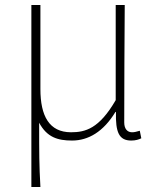

<svg xmlns="http://www.w3.org/2000/svg" viewBox="-20 -547 632 765"><path d="M105 198H141C136 108 136 66 136 -58C167 0 210 13 267 13C332 13 392 -22 440 -101H442C440 -20 454 13 503 13C520 13 533 9 543 4L537 -26C523 -22 516 -20 506 -20C488 -20 475 -33 475 -59C475 -217 476 -368 477 -527H441V-148C375 -34 320 -20 263 -20C176 -20 141 -85 141 -192V-527H105Z"/></svg>

Font: Harano Aji Gothic KR ExtraLight
Style: Regular
Weight: 250
Foundry: Masamichi Hosoda
Version: HaranoAjiGothicKR-ExtraLight version 20220220;ttx 4.29.1